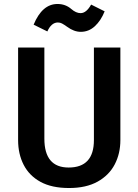

<svg xmlns="http://www.w3.org/2000/svg" viewBox="-20 -930 696 965"><path d="M327 15Q240 15 183.5 -16Q127 -47 99 -101.5Q71 -156 71 -226V-691H203V-233Q203 -88 325 -88Q452 -88 452 -226V-691H585V-226Q585 -158 556.5 -103.5Q528 -49 470.5 -17Q413 15 327 15ZM386 -770Q352 -770 318 -795Q301 -807 291.5 -812Q282 -817 271 -817Q238 -817 218 -772L149 -806Q192 -910 269 -910Q309 -910 338 -885Q362 -864 385 -864Q414 -864 438 -907L506 -873Q487 -826 456.5 -798Q426 -770 386 -770Z"/></svg>

Font: Trujillo Medium
Style: Regular
Weight: 500
Designer: Fira Sans original fonts by bBox Type GmbH, Carrois Corporate GbR, & Edenspiekermann AG / Changes by Cristiano Sobral
Foundry: Fira Sans original fonts by bBox Type GmbH, Carrois Corporate GbR, & Edenspiekermann AG / Changes by Cristiano Sobral
Version: Version 4.301;October 17, 2021;FontCreator 14.0.0.2814 64-bi